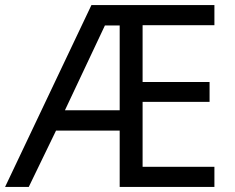

<svg xmlns="http://www.w3.org/2000/svg" viewBox="-21 -734 922 754"><path d="M821 0H449V-221H199L92 0H-1L338 -714H821V-635H539V-412H802V-334H539V-79H821ZM234 -301H449V-634H391Z"/></svg>

Font: Noto Sans Myanmar
Style: Regular
Weight: 400
Designer: Monotype Design Team
Foundry: Monotype Imaging Inc.
Version: Version 2.107